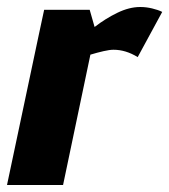

<svg xmlns="http://www.w3.org/2000/svg" viewBox="-31 -528 483 548"><path d="M362 -365Q328 -386 293 -386Q282 -386 264.5 -382Q247 -378 227 -372L149 0H-11L80 -430L95 -500H225L239 -451Q270 -475 304 -491.5Q338 -508 369 -508Q369 -508 370 -508Q386 -508 403 -504Q420 -500 432 -494Z"/></svg>

Font: Epunda Sans ExtraBold
Style: Italic
Weight: 800
Italic angle: -12.0243°
Designer: Simon Atzbach
Foundry: typofactur
Version: Version 2.204; ttfautohint (v1.8.4.7-5d5b)